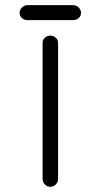

<svg xmlns="http://www.w3.org/2000/svg" viewBox="-20 -722 390 744"><path d="M86 -702C70 -702 56 -688 56 -672C56 -656 70 -644 86 -644H262H264C280 -644 294 -656 294 -672C294 -688 280 -702 264 -702H262ZM175 -584C159 -584 145 -572 145 -556V-28C145 -12 159 2 175 2C191 2 205 -12 205 -28V-556C205 -572 191 -584 175 -584Z"/></svg>

Font: bauhaus_2017
Style: _regular
Weight: 400
Version: Version 1.0